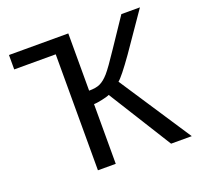

<svg xmlns="http://www.w3.org/2000/svg" viewBox="-121 -820 984 952"><g transform="rotate(-20 371.0 -344.0)"><path d="M20 -688H333V-386Q370 -386 391 -396Q413 -406 437 -433Q460 -459 513 -539L613 -688H711L573 -488Q507 -395 485 -378L734 0H625L417 -333Q411 -330 400.5 -327Q390 -324 378 -321.5Q366 -319 354 -317Q342 -315 333 -315V0H239V-612H20Z"/></g></svg>

Font: Libra Sans
Style: Regular
Weight: 400
Foundry: Context Ltd
Version: Version 1.000; ttfautohint (v1.3)